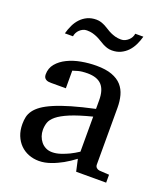

<svg xmlns="http://www.w3.org/2000/svg" viewBox="-131 -786 771 890"><g transform="rotate(20 254.5 -341.5)"><path d="M331.1 -267.1Q263.7 -250 224.1 -233.4Q184.6 -216.8 164.3 -200Q144 -183.1 138.4 -165.8Q132.8 -148.4 132.8 -129.9Q132.8 -114.3 137.9 -99.4Q143.1 -84.5 152.6 -72.8Q162.1 -61 176 -54Q189.9 -46.9 208 -46.9Q228 -46.9 249.8 -54.2Q271.5 -61.5 289.6 -70.3Q310.5 -80.6 331.1 -94.2ZM344.2 0 331.1 -59.1Q304.7 -39.1 276.9 -23.4Q264.6 -16.6 251 -10.3Q237.3 -3.9 222.9 1.2Q208.5 6.3 193.6 9.3Q178.7 12.2 164.1 12.2Q136.7 12.2 113 2.9Q89.4 -6.3 71.8 -23.9Q54.2 -41.5 44.2 -66.4Q34.2 -91.3 34.2 -123Q34.2 -141.6 37.8 -158.2Q41.5 -174.8 52.7 -190.4Q64 -206.1 84.2 -220.5Q104.5 -234.9 137.5 -249Q170.4 -263.2 218 -277.1Q265.6 -291 331.1 -305.2V-348.1Q331.1 -398.4 308.6 -422.6Q286.1 -446.8 237.8 -446.8Q211.4 -446.8 192.9 -441.9Q174.3 -437 167 -434.1V-347.2H94.2Q87.4 -347.2 80.8 -348.1Q74.2 -349.1 68.8 -352.3Q63.5 -355.5 60.3 -361.1Q57.1 -366.7 57.1 -376Q57.1 -406.7 75.7 -429Q94.2 -451.2 124 -465.8Q153.8 -480.5 190.9 -487.3Q228 -494.1 265.1 -494.1Q311.5 -494.1 342 -482.9Q372.6 -471.7 390.4 -451.7Q408.2 -431.6 415.5 -404.3Q422.9 -377 422.9 -344.2V-64Q422.9 -54.7 429 -48.8Q435.1 -43 443.8 -42L492.2 -39.1V0ZM422.9 -694.8Q417 -672.9 407.2 -652.8Q397.5 -632.8 383.3 -617.9Q369.1 -603 350.1 -594Q331.1 -585 306.6 -585Q293.5 -585 282.5 -588.6Q271.5 -592.3 261.5 -597.4Q251.5 -602.5 241.7 -608.9Q231.9 -615.2 220.9 -620.4Q210 -625.5 196.8 -629.2Q183.6 -632.8 167.5 -632.8Q157.2 -632.8 148.4 -628.7Q139.6 -624.5 132.6 -617.9Q125.5 -611.3 121.1 -602.5Q116.7 -593.8 115.7 -585H75.7Q81.5 -606.9 91.1 -627Q100.6 -647 115 -662.1Q129.4 -677.2 148.4 -686Q167.5 -694.8 191.9 -694.8Q205.1 -694.8 215.8 -691.2Q226.6 -687.5 236.6 -682.4Q246.6 -677.2 256.1 -670.9Q265.6 -664.6 276.6 -659.4Q287.6 -654.3 300.5 -650.6Q313.5 -647 329.6 -647Q339.8 -647 348.9 -651.1Q357.9 -655.3 365.2 -661.9Q372.6 -668.5 377.2 -677.2Q381.8 -686 382.8 -694.8Z"/></g></svg>

Font: BabelStone Ogham Bound
Style: Italic
Weight: 400
Italic angle: -30°
Designer: Andrew West
Foundry: BabelStone
Version: Version 2.02 March 14, 2022